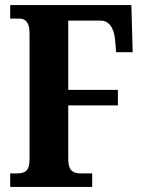

<svg xmlns="http://www.w3.org/2000/svg" viewBox="-20 -734 566 754"><path d="M20 0H342V-53H297C262 -53 248 -69 248 -110V-320H443V-381H248V-653H377C403 -653 427 -631 432 -578L436 -529H501L496 -714H20V-661H56C79 -661 96 -647 96 -604V-108C96 -66 82 -53 46 -53H20Z"/></svg>

Font: Noto Serif Devanagari ExtraCondensed ExtraBold
Style: Regular
Weight: 800
Width: 2
Designer: Universal Thirst, Indian Type Foundry and the Monotype Design Team
Foundry: Monotype Imaging Inc.
Version: Version 2.004